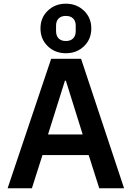

<svg xmlns="http://www.w3.org/2000/svg" viewBox="-20 -1015 710 1035"><path d="M335 -728Q276.9 -728 237.5 -765.9Q198.2 -803.7 198.2 -861.8Q198.2 -919.4 237.5 -957.3Q276.9 -995.1 335 -995.1Q393.1 -995.1 432.6 -957.3Q472.2 -919.4 472.2 -861.8Q472.2 -803.7 432.9 -765.9Q393.6 -728 335 -728ZM388.2 -847.2V-877Q388.2 -901.4 374.3 -915.3Q360.4 -929.2 335 -929.2Q309.6 -929.2 295.9 -915.3Q282.2 -901.4 282.2 -877V-847.2Q282.2 -822.3 295.9 -808.1Q309.6 -793.9 335 -793.9Q360.4 -793.9 374.3 -808.1Q388.2 -822.3 388.2 -847.2ZM21 0 255.9 -698.2H417L648.9 0H515.1L458 -179.2H209L151.9 0ZM238.8 -290H425.8L335 -580.1H330.1Z"/></svg>

Font: Anuphan SemiBold
Style: Bold
Weight: 600
Designer: Mike Abbink, Paul van der Laan, Pieter van Rosmalen, Mint Tantisuwanna
Foundry: Bold Monday; Cadson Demak
Version: Version 3.002;hotconv 1.0.109;makeotfexe 2.5.65596